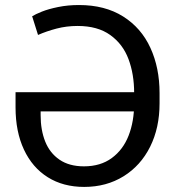

<svg xmlns="http://www.w3.org/2000/svg" viewBox="-20 -737 700 767"><path d="M617.4 -365.3V-323.9Q617.4 -226.5 579.8 -150.9Q542.1 -75.3 473.6 -32.8Q405 9.7 316.3 9.7Q232.4 9.7 170.8 -29Q109.1 -67.7 75.6 -139.5Q42.1 -211.3 42.1 -308V-368.8H554.6V-292.1H142.3V-276.9Q142.3 -217.5 160.6 -171.6Q178.9 -125.7 217.7 -99.1Q256.6 -72.5 315.6 -72.5Q381.6 -72.5 426.6 -105.7Q471.7 -138.8 493.8 -195.4Q515.9 -252.1 515.9 -323.9V-365.3Q515.9 -440.6 493.4 -500.7Q471 -560.8 420.6 -597Q370.2 -633.3 290.1 -633.3Q245.9 -633.3 205.8 -622.8Q165.7 -612.2 131.9 -597.4L108.4 -672Q121.5 -680.2 147.4 -690.6Q173.3 -701 212 -708.9Q250.7 -716.9 295.6 -716.9Q399.2 -716.9 471.7 -671.3Q544.2 -625.7 580.8 -545.9Q617.4 -466.2 617.4 -365.3Z"/></svg>

Font: Pretendard Variable
Style: Regular
Weight: 400
Designer: Base glyphs from Inter by Rasmus Andersson; Hangul glyphs from Noto Sans CJK(Source Han Sans) by Jang Soo-young and Kang
Foundry: Kil Hyung-jin
Version: Version 1.100;FEAKit 1.0